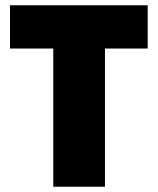

<svg xmlns="http://www.w3.org/2000/svg" viewBox="-20 -708 599 728"><path d="M182 0V-524H18V-688H540V-524H378V0Z"/></svg>

Font: Archivo Condensed Black
Style: Regular
Weight: 900
Width: 3
Designer: Hector Gatti
Foundry: Omnibus-Type
Version: Version 2.001